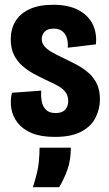

<svg xmlns="http://www.w3.org/2000/svg" viewBox="-20 -561 458 805"><path d="M210 13Q151 13 113 -3Q75 -19 54 -46Q33 -73 27.5 -106Q22 -139 30 -172L153 -181Q151 -158 155 -136Q159 -114 173 -100.5Q187 -87 213 -87Q241 -87 253.5 -101.5Q266 -116 266 -137Q266 -160 254 -175.5Q242 -191 220.5 -202.5Q199 -214 172 -226Q147 -238 121 -252Q95 -266 73 -285.5Q51 -305 38 -332Q25 -359 25 -396Q25 -439 44.5 -471.5Q64 -504 103.5 -522.5Q143 -541 203 -541Q267 -541 308.5 -519Q350 -497 368.5 -459.5Q387 -422 382 -375L264 -361Q266 -381 261 -399Q256 -417 242.5 -429Q229 -441 204 -441Q179 -441 167 -428Q155 -415 155 -397Q155 -381 165.5 -368Q176 -355 195.5 -343.5Q215 -332 243 -319Q275 -304 303.5 -288.5Q332 -273 353.5 -253.5Q375 -234 387 -207.5Q399 -181 399 -145Q399 -104 380.5 -67.5Q362 -31 320.5 -9Q279 13 210 13ZM118 224Q139 158 142.5 120.5Q146 83 146 58H277Q277 111 262.5 151Q248 191 228 224Z"/></svg>

Font: Bricolage Grotesque 24pt Condensed
Style: Bold
Weight: 700
Width: 3
Designer: Mathieu Triay
Foundry: Atelier Triay
Version: Version 1.001;gftools[0.9.33.dev8+g029e19f]